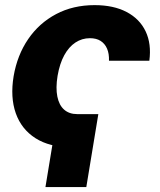

<svg xmlns="http://www.w3.org/2000/svg" viewBox="-20 -570 631 757"><path d="M367.7 -120.1 320.3 167.5H159.2L206.5 -120.1ZM260.7 10.3Q175.3 10.3 119.9 -25.1Q64.5 -60.5 42.2 -123.5Q20 -186.5 33.7 -269.5Q47.9 -352.5 91.1 -415.8Q134.3 -479 201.2 -514.4Q268.1 -549.8 353 -549.8Q427.7 -549.8 479.2 -522.7Q530.8 -495.6 554.2 -446.3Q577.6 -397 568.8 -330.6H409.7Q410.6 -358.4 402.1 -378.2Q393.6 -397.9 376.7 -408.7Q359.9 -419.4 334.5 -419.4Q303.2 -419.4 277.3 -402.3Q251.5 -385.3 233.4 -352.3Q215.3 -319.3 207 -271Q199.2 -223.1 206.1 -189.2Q212.9 -155.3 232.9 -137.7Q252.9 -120.1 284.2 -120.1Z"/></svg>

Font: Inter 16pt ExtraBold
Style: Italic
Weight: 800
Italic angle: -9.3988°
Version: Version 4.001;git-66647c0bb